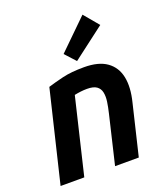

<svg xmlns="http://www.w3.org/2000/svg" viewBox="-144 -893 860 992"><g transform="rotate(-20 286.0 -396.5)"><path d="M17.2 0 137.8 -501.2Q173.5 -512.2 221.5 -523.9Q269.5 -535.5 340.5 -535.5Q420.5 -535.5 465.2 -503.5Q510 -471.5 521.8 -414Q533.5 -356.5 513.8 -278L447.2 0H316.8L380.2 -267.2Q387.8 -298.8 391.9 -327.1Q396 -355.5 391.4 -377.8Q386.8 -400 369.4 -412.5Q352 -425 316.5 -425Q299.8 -425 282.1 -422.9Q264.5 -420.8 247.2 -417.2L147.5 0ZM318 -577.5 265 -635.5 426.2 -793.2 494.5 -711.8Z"/></g></svg>

Font: Ubuntu Sans
Style: Italic
Weight: 400
Italic angle: -13.5°
Designer: Dalton Maag Ltd
Foundry: Dalton Maag Ltd
Version: Version 1.006